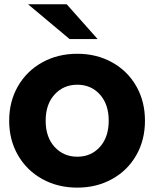

<svg xmlns="http://www.w3.org/2000/svg" viewBox="-20 -854 709 883"><path d="M286.7 -834.4 428.9 -674.4H300L108.9 -834.4ZM22.2 -298.9Q22.2 -387.8 62.8 -457.8Q103.3 -527.8 174.4 -567.2Q245.6 -606.7 335.6 -606.7Q424.4 -606.7 495.6 -567.2Q566.7 -527.8 606.7 -457.8Q646.7 -387.8 646.7 -298.9Q646.7 -210 606.7 -140Q566.7 -70 495.6 -30.6Q424.4 8.9 335.6 8.9Q245.6 8.9 174.4 -30.6Q103.3 -70 62.8 -140Q22.2 -210 22.2 -298.9ZM480 -298.9Q480 -374.4 439.4 -419.4Q398.9 -464.4 335.6 -464.4Q272.2 -464.4 231.1 -419.4Q190 -374.4 190 -298.9Q190 -223.3 231.1 -178.3Q272.2 -133.3 335.6 -133.3Q398.9 -133.3 439.4 -178.3Q480 -223.3 480 -298.9Z"/></svg>

Font: Paperlogy 8 ExtraBold
Style: Regular
Weight: 800
Designer: redesigned by Lee Juim, glyphs from Gmarket Sans & Montserrat
Foundry: PT&
Version: Version 1.001